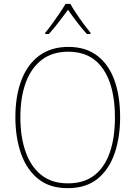

<svg xmlns="http://www.w3.org/2000/svg" viewBox="-20 -969 705 999"><path d="M605 -358Q605 -255 576.5 -171.5Q548 -88 488 -39Q428 10 332 10Q237 10 177 -39.5Q117 -89 88.5 -172.5Q60 -256 60 -359Q60 -471 92 -553.5Q124 -636 185.5 -680.5Q247 -725 336 -725Q425 -725 485 -680Q545 -635 575 -552.5Q605 -470 605 -358ZM86 -359Q86 -256 113.5 -178.5Q141 -101 195.5 -58Q250 -15 333 -15Q417 -15 471 -57Q525 -99 551.5 -176Q578 -253 578 -358Q578 -521 516 -610.5Q454 -700 336 -700Q252 -700 196.5 -657Q141 -614 113.5 -537.5Q86 -461 86 -359ZM346 -949Q358 -927 377.5 -898Q397 -869 417 -842Q437 -815 451 -798V-792H432Q407 -819 380.5 -854Q354 -889 334 -918Q313 -890 286 -854.5Q259 -819 234 -792H215V-798Q231 -817 251 -844.5Q271 -872 290 -900Q309 -928 321 -949Z"/></svg>

Font: Noto Sans Myanmar SemiCondensed Thin
Style: Regular
Weight: 100
Width: 4
Designer: Monotype Design Team
Foundry: Monotype Imaging Inc.
Version: Version 2.107; ttfautohint (v1.8.4.7-5d5b)